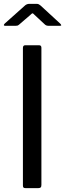

<svg xmlns="http://www.w3.org/2000/svg" viewBox="-22 -977 338 997"><path d="M181 -742Q193 -742 193 -729V-17Q193 -7 189 -3.5Q185 0 175 0H112Q103 0 100 -3Q97 -6 97 -14V-728Q97 -742 109 -742ZM158 -899Q156 -901 152.5 -904.5Q149 -908 147 -908Q144 -908 135 -899L77 -849Q72 -845 68.5 -844Q65 -843 59 -843H5Q-2 -843 -2 -847Q-2 -850 3 -855L105 -946Q116 -957 130 -957H169Q176 -957 180.5 -954Q185 -951 189 -948L290 -855Q296 -849 296 -846Q296 -843 289 -843H230Q219 -843 212 -849Z"/></svg>

Font: Libre Franklin
Style: Regular
Weight: 400
Designer: Pablo Impallari, Rodrigo Fuenzalida
Foundry: Impallari Type
Version: Version 1.001; ttfautohint (v1.4.1)